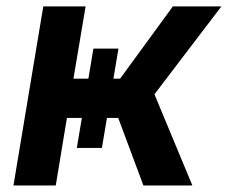

<svg xmlns="http://www.w3.org/2000/svg" viewBox="-20 -565 694 585"><path d="M21 0 111.9 -545.5H240.8L203.8 -325.3H249.3L264.6 -416.9H340.9L325.6 -325.3H345.9L506.7 -545.5H654.5L450.6 -277.7L566.1 0H416.9L340.2 -205.6H305.8L290.5 -114.3H214.1L229.4 -205.6H183.9L149.9 0Z"/></svg>

Font: Inter UI Semi Bold
Style: Italic
Weight: 600
Italic angle: -9.39999°
Designer: Rasmus Andersson
Foundry: rsms
Version: 3.2;8d6f07862